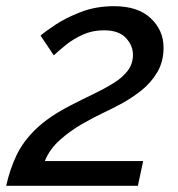

<svg xmlns="http://www.w3.org/2000/svg" viewBox="-41 -601 575 621"><path d="M-21 0Q-9 -54 12.5 -99Q34 -144 75.5 -184Q117 -224 189 -261Q224 -279 259.5 -296Q295 -313 324.5 -331Q354 -349 371.5 -371.5Q389 -394 389 -424Q389 -454 366 -478.5Q343 -503 295 -503Q258 -503 227 -489Q196 -475 172.5 -456Q149 -437 133 -422L90 -486Q104 -498 137.5 -520.5Q171 -543 220 -562Q269 -581 328 -581Q405 -581 446.5 -542Q488 -503 488 -447Q488 -402 468 -368Q448 -334 417.5 -309.5Q387 -285 354 -267Q321 -249 295 -237Q265 -223 225.5 -200.5Q186 -178 152.5 -148Q119 -118 104 -80H422L405 0Z"/></svg>

Font: Raleway Medium
Style: Italic
Weight: 500
Italic angle: -12°
Designer: Matt McInerney, Pablo Impallari, Rodrigo Fuenzalida
Foundry: Matt McInerney, Pablo Impallari, Rodrigo Fuenzalida
Version: Version 4.026